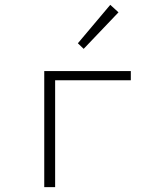

<svg xmlns="http://www.w3.org/2000/svg" viewBox="-20 -774 640 794"><path d="M163 0V-480H521V-442H208V0ZM326 -572 302 -595 436 -754 470 -723Z"/></svg>

Font: Source Code Pro Light
Style: Regular
Weight: 300
Monospace: yes
Designer: Paul D. Hunt, Teo Tuominen
Foundry: Adobe Systems Incorporated
Version: Version 2.030;PS 1.000;hotconv 16.6.51;makeotf.lib2.5.65220